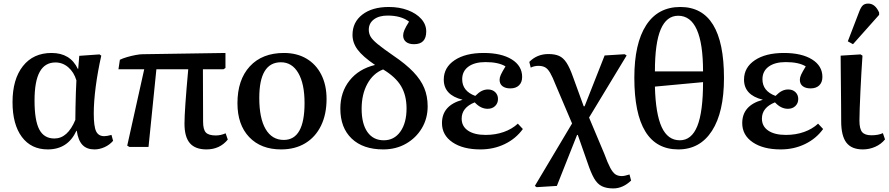

<svg xmlns="http://www.w3.org/2000/svg" viewBox="-20 -821 4966 1073"><path d="M247 14Q154 14 102 -56Q50 -126 50 -250Q50 -378 108 -451.5Q166 -525 268 -525Q373 -525 415 -436H417L423 -509L536 -517L546 -510Q526 -421 515 -337Q504 -253 504 -187Q504 -115 517 -87.5Q530 -60 563 -60Q577 -60 603 -67L612 -34Q592 -11 564 1.5Q536 14 508 14Q465 14 441 -11Q417 -36 409 -90H407Q359 14 247 14ZM284 -47Q358 -47 401 -151Q401 -184 402 -224Q403 -264 404 -303Q405 -342 407 -372Q393 -418 361.5 -445Q330 -472 290 -472Q231 -472 202 -419.5Q173 -367 173 -259Q173 -148 199.5 -97.5Q226 -47 284 -47Z M1134 14Q1071 14 1041 -21Q1011 -56 1011 -130Q1011 -204 1032 -434H854L810 0H703L691 -7L786 -434H642L650 -487Q666 -495 690 -502Q714 -509 738 -513.5Q762 -518 777 -518L1240 -525V-441L1229 -434H1114Q1114 -364 1114.5 -289.5Q1115 -215 1115 -141Q1115 -97 1130.5 -80.5Q1146 -64 1186 -64Q1213 -64 1241 -76L1253 -41Q1208 14 1134 14Z M1551 14Q1438 14 1372.5 -55Q1307 -124 1307 -244Q1307 -375 1376 -450Q1445 -525 1567 -525Q1639 -525 1692.5 -493.5Q1746 -462 1775.5 -404Q1805 -346 1805 -268Q1805 -182 1774 -118.5Q1743 -55 1686 -20.5Q1629 14 1551 14ZM1566 -39Q1682 -39 1682 -245Q1682 -353 1647 -413Q1612 -473 1550 -473Q1429 -473 1429 -274Q1429 -160 1464.5 -99.5Q1500 -39 1566 -39Z M2122 14Q2009 14 1945.5 -46.5Q1882 -107 1882 -214Q1882 -306 1933.5 -371Q1985 -436 2076 -458Q2007 -505 1978.5 -543.5Q1950 -582 1950 -626Q1950 -697 2005 -739.5Q2060 -782 2153 -782Q2212 -782 2259.5 -764Q2307 -746 2334.5 -715Q2362 -684 2362 -645Q2362 -574 2294 -574Q2265 -574 2249 -587Q2233 -600 2233 -623Q2233 -636 2240 -653Q2247 -670 2266 -700Q2222 -734 2146 -734Q2098 -734 2069.5 -712.5Q2041 -691 2041 -655Q2041 -634 2051 -616.5Q2061 -599 2090 -575Q2119 -551 2177 -511Q2248 -463 2290 -419Q2332 -375 2351 -329Q2370 -283 2370 -227Q2370 -159 2337.5 -104.5Q2305 -50 2249 -18Q2193 14 2122 14ZM2125 -37Q2183 -37 2217.5 -85.5Q2252 -134 2252 -215Q2252 -288 2221.5 -339.5Q2191 -391 2121 -433Q2065 -411 2033 -352.5Q2001 -294 2001 -213Q2001 -129 2033.5 -83Q2066 -37 2125 -37Z M2665 14Q2567 14 2508.5 -26Q2450 -66 2450 -133Q2450 -232 2564 -263V-264Q2460 -290 2460 -376Q2460 -444 2520.5 -484.5Q2581 -525 2683 -525Q2782 -525 2840 -489Q2898 -453 2898 -391Q2898 -361 2880.5 -344Q2863 -327 2832 -327Q2804 -327 2788 -339.5Q2772 -352 2772 -375Q2772 -388 2779 -403.5Q2786 -419 2805 -450Q2766 -474 2693 -474Q2632 -474 2597.5 -448.5Q2563 -423 2563 -378Q2563 -312 2636 -285Q2656 -305 2672.5 -313Q2689 -321 2707 -321Q2732 -321 2747.5 -306Q2763 -291 2763 -268Q2763 -244 2747 -228.5Q2731 -213 2705 -213Q2666 -213 2633 -249Q2560 -220 2560 -158Q2560 -115 2595.5 -91Q2631 -67 2694 -67Q2749 -67 2795.5 -83.5Q2842 -100 2874 -130L2902 -100Q2863 -46 2801 -16Q2739 14 2665 14Z M3407 232Q3369 232 3343.5 219.5Q3318 207 3300 175.5Q3282 144 3263 87L3209 -67H3205L3092 218L2979 225L2969 218L3177 -131L3086 -345Q3068 -391 3054.5 -414Q3041 -437 3026 -445Q3011 -453 2988 -453Q2978 -453 2966.5 -450.5Q2955 -448 2946 -443L2938 -475Q2981 -519 3045 -519Q3081 -519 3104.5 -508.5Q3128 -498 3146 -470.5Q3164 -443 3182 -392L3242 -227H3247L3359 -511L3471 -518L3482 -511L3272 -164L3357 38Q3376 90 3390.5 117Q3405 144 3419.5 153.5Q3434 163 3455 163Q3470 163 3498 154L3507 188Q3461 232 3407 232Z M3771 14Q3525 14 3525 -387Q3525 -578 3591 -680Q3657 -782 3782 -782Q4026 -782 4026 -385Q4026 -194 3959 -90Q3892 14 3771 14ZM3640 -422H3909Q3909 -733 3770 -733Q3705 -733 3672.5 -657Q3640 -581 3640 -422ZM3779 -37Q3845 -37 3877 -116.5Q3909 -196 3909 -362L3640 -337Q3644 -184 3678 -110.5Q3712 -37 3779 -37Z M4343 14Q4245 14 4186.5 -26Q4128 -66 4128 -133Q4128 -232 4242 -263V-264Q4138 -290 4138 -376Q4138 -444 4198.5 -484.5Q4259 -525 4361 -525Q4460 -525 4518 -489Q4576 -453 4576 -391Q4576 -361 4558.5 -344Q4541 -327 4510 -327Q4482 -327 4466 -339.5Q4450 -352 4450 -375Q4450 -388 4457 -403.5Q4464 -419 4483 -450Q4444 -474 4371 -474Q4310 -474 4275.5 -448.5Q4241 -423 4241 -378Q4241 -312 4314 -285Q4334 -305 4350.5 -313Q4367 -321 4385 -321Q4410 -321 4425.5 -306Q4441 -291 4441 -268Q4441 -244 4425 -228.5Q4409 -213 4383 -213Q4344 -213 4311 -249Q4238 -220 4238 -158Q4238 -115 4273.5 -91Q4309 -67 4372 -67Q4427 -67 4473.5 -83.5Q4520 -100 4552 -130L4580 -100Q4541 -46 4479 -16Q4417 14 4343 14Z M4802 14Q4739 14 4710 -24Q4681 -62 4681 -144Q4681 -180 4680.5 -232Q4680 -284 4679.5 -339.5Q4679 -395 4678.5 -441Q4678 -487 4678 -510L4789 -517L4800 -510Q4797 -468 4794 -415.5Q4791 -363 4788.5 -310Q4786 -257 4784.5 -213.5Q4783 -170 4783 -147Q4783 -101 4798 -83Q4813 -65 4850 -65Q4889 -65 4914 -77L4926 -42Q4904 -15 4871 -0.5Q4838 14 4802 14ZM4747 -574 4718 -590 4781 -754Q4791 -781 4802 -791Q4813 -801 4832 -801Q4871 -801 4893 -751V-738Z"/></svg>

Font: Literata 36pt Medium
Style: Regular
Weight: 500
Designer: Latin by Veronika Burian and Jose Scaglione. Greek by Irene Vlachou. Cyrillic by Vera Evstafieva.
Foundry: TypeTogether
Version: Version 3.002